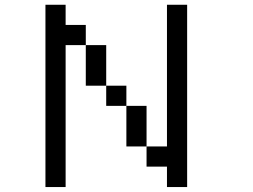

<svg xmlns="http://www.w3.org/2000/svg" viewBox="-20 -712 1040 790"><path d="M167 57.6V-692.4H250V-609.4H333V-526.4H417V-359.4H500V-276.4H583V-109.4H667V-692.4H750V57.6H667V-26.4H583V-109.4H500V-276.4H417V-359.4H333V-526.4H250V57.6Z"/></svg>

Font: KH Dot Kodenmachou 12
Style: Regular
Weight: 400
Designer: Original version for X68000 by Keitarou Hiraki (http://hp.vector.co.jp/authors/VA000874/) / TrueType conversion by Homem
Version: Version 1.00.20150527